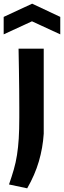

<svg xmlns="http://www.w3.org/2000/svg" viewBox="-51 -805 348 1045"><path d="M-31 -713 124 -785 277 -713V-618L123 -689L-31 -618ZM-2 199Q13 156 24 118Q35 80 41.5 38.5Q48 -3 51 -51Q54 -99 54 -163Q54 -179 54 -220Q54 -261 53.5 -314.5Q53 -368 52 -427.5Q51 -487 50 -540H187V-77Q182 0 160.5 73.5Q139 147 97 220Z"/></svg>

Font: Encode Sans Compressed
Style: Bold
Weight: 700
Designer: Pablo Impallari, Andres Torresi
Foundry: Pablo Impallari, Andres Torresi
Version: Version 1.000; ttfautohint (v1.00) -l 8 -r 50 -G 200 -x 14 -